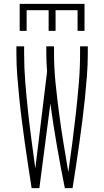

<svg xmlns="http://www.w3.org/2000/svg" viewBox="-20 -975 540 995"><path d="M144 0Q135 -58 126 -116Q117 -174 109 -232Q101 -290 93.5 -348Q86 -406 80 -464.5Q74 -523 69.5 -581.5Q65 -640 65 -698V-735H105V-698Q105 -623 111 -548.5Q117 -474 125 -399.5Q133 -325 143 -250.5Q153 -176 163 -102L224 -604Q222 -627 221 -651Q220 -675 220 -698V-735H260V-698Q260 -621 268 -543.5Q276 -466 286 -389.5Q296 -313 308.5 -236.5Q321 -160 334 -83Q345 -160 355 -236.5Q365 -313 373.5 -390Q382 -467 388.5 -544Q395 -621 395 -698V-735H435V-698Q435 -640 430.5 -581.5Q426 -523 420 -464.5Q414 -406 406.5 -348Q399 -290 391 -232Q383 -174 374 -116Q365 -58 356 0H316Q294 -109 275 -218.5Q256 -328 241 -438L184 0ZM82 -815V-955H418V-815H382V-922H268V-815H232V-922H118V-815Z"/></svg>

Font: Iosevka Extralight
Style: Regular
Weight: 200
Monospace: yes
Designer: Belleve Invis
Foundry: Belleve Invis
Version: Version 32.0.1; ttfautohint (v1.8.4)